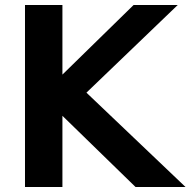

<svg xmlns="http://www.w3.org/2000/svg" viewBox="-20 -749 768 769"><path d="M230 0H80.1V-729H230V-450.2L515.1 -729H691.9L326.2 -377.9L723.1 0H522.9L230 -285.2Z"/></svg>

Font: Miedinger*
Style: Bold
Weight: 700
Version: Version 001.000